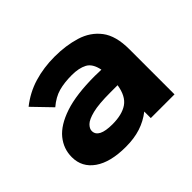

<svg xmlns="http://www.w3.org/2000/svg" viewBox="-115 -650 830 830"><g transform="rotate(-45 300.0 -235.0)"><path d="M236 12Q142 12 90.5 -24Q39 -60 39 -122Q39 -173 71.5 -213Q104 -253 174 -276.5Q244 -300 358 -300Q364 -300 374.5 -299.5Q385 -299 397 -299Q388 -344 360.5 -358.5Q333 -373 290 -373Q244 -373 209.5 -363.5Q175 -354 141 -325L61 -408Q110 -447 168.5 -464.5Q227 -482 294 -482Q362 -482 419.5 -464.5Q477 -447 511 -402.5Q545 -358 545 -276V0H400V-40Q367 -14 327 -1Q287 12 236 12ZM180 -141Q180 -98 264 -98Q323 -98 356.5 -121Q390 -144 399 -202Q387 -202 375 -202Q363 -202 355 -202Q283 -202 245.5 -192.5Q208 -183 194 -169Q180 -155 180 -141Z"/></g></svg>

Font: Inconsolata Expanded Black
Style: Regular
Weight: 900
Width: 7
Monospace: yes
Designer: Raph Levien, Cyreal, Brenton Simpson
Foundry: Raph Levien, Cyreal, Google
Version: Version 3.001; ttfautohint (v1.8.2.53-6de2)